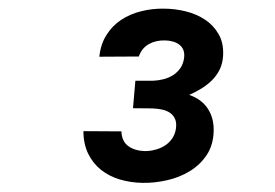

<svg xmlns="http://www.w3.org/2000/svg" viewBox="-20 -736 627 437"><path d="M288.1 -552.2H328.1Q340.3 -552.7 352.1 -555.7Q363.8 -558.6 373.8 -564.9Q383.8 -571.3 390.4 -580.8Q397 -590.3 398.9 -603.5Q400.4 -614.3 397.5 -621.8Q394.5 -629.4 388.2 -634.3Q381.8 -639.2 373 -641.6Q364.3 -644 355 -644Q334.5 -644.5 318.6 -635.5Q302.7 -626.5 295.9 -607.4L206.1 -606.9Q209 -635.3 222.2 -656.2Q235.4 -677.2 255.6 -690.7Q275.9 -704.1 301.3 -710.4Q326.7 -716.8 353 -716.3Q377.9 -716.3 402.6 -710.2Q427.2 -704.1 446.5 -691.4Q465.8 -678.7 477.5 -658.4Q489.3 -638.2 487.8 -609.4Q486.8 -591.8 480.2 -578.1Q473.6 -564.5 462.9 -553.7Q452.1 -543 438.7 -534.7Q425.3 -526.4 410.6 -520Q439 -510.3 453.1 -488.5Q467.3 -466.8 466.3 -437Q465.3 -405.3 450.2 -382.8Q435.1 -360.4 411.6 -346.2Q388.2 -332 359.9 -325.7Q331.5 -319.3 304.2 -319.8Q276.9 -320.3 252.4 -327.6Q228 -335 209.7 -349.6Q191.4 -364.3 180.7 -386.2Q169.9 -408.2 169.9 -437.5L256.3 -437Q257.3 -413.6 272.5 -403.1Q287.6 -392.6 310.1 -392.1Q321.8 -392.1 333.7 -395.3Q345.7 -398.4 355.5 -404.8Q365.2 -411.1 371.8 -420.7Q378.4 -430.2 380.4 -442.9Q382.3 -456.5 378.4 -465.3Q374.5 -474.1 366.9 -479.2Q359.4 -484.4 348.9 -486.6Q338.4 -488.8 326.7 -489.3L282.7 -489.7Z"/></svg>

Font: Roboto Mono Medium
Style: Italic
Weight: 500
Designer: Google
Version: Version 2.000985; 2015; ttfautohint (v1.3)